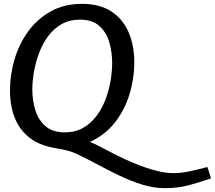

<svg xmlns="http://www.w3.org/2000/svg" viewBox="-20 -759 1117 998"><path d="M1077 168Q1014 190 959 204.5Q904 219 837 219Q778 219 717.5 200Q657 181 598 152.5Q539 124 482.5 93.5Q426 63 376 40Q350 28 324 22Q298 16 274 12Q188 -1 134.5 -42.5Q81 -84 56.5 -147Q32 -210 32 -289Q32 -372 56 -452Q80 -532 127 -596.5Q174 -661 244 -700Q314 -739 406 -739Q499 -739 559.5 -699Q620 -659 649 -590Q678 -521 678 -436Q678 -351 653 -269Q628 -187 577 -122Q526 -57 447 -21Q459 -17 472 -11Q485 -5 496 1Q537 23 585.5 47.5Q634 72 686 93Q738 114 788.5 127.5Q839 141 883 141Q922 141 970.5 130.5Q1019 120 1058 109ZM317 -71Q371 -71 411.5 -94Q452 -117 481 -155.5Q510 -194 528 -241Q546 -288 554.5 -338Q563 -388 563 -433Q563 -488 548 -539.5Q533 -591 496.5 -624Q460 -657 395 -657Q342 -657 301 -634Q260 -611 231 -572Q202 -533 184 -485.5Q166 -438 157 -388Q148 -338 148 -294Q148 -238 163.5 -187Q179 -136 216 -103.5Q253 -71 317 -71Z"/></svg>

Font: Rosario SemiBold
Style: Italic
Weight: 600
Italic angle: -8.05°
Designer: Hector Gatti
Foundry: Omnibus Type
Version: Version 1.101; ttfautohint (v1.8.1.43-b0c9)